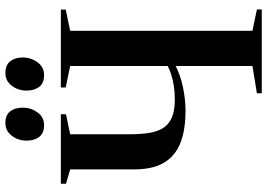

<svg xmlns="http://www.w3.org/2000/svg" viewBox="-159 -829 988 710"><g transform="rotate(-90 335.0 -474.0)"><path d="M446 -318.5Q411.5 -300.5 366.5 -291.2Q321.5 -282 282.5 -282Q227 -282 188.5 -292Q150 -302 125.5 -320.5Q101 -339 87.5 -363Q74 -387 68.8 -415Q63.5 -443 63.5 -473V-708.5L10.5 -724V-743H267.5V-724L193.5 -708.5V-488Q193.5 -451.5 197.8 -420.8Q202 -390 214.8 -367.8Q227.5 -345.5 253.2 -333.5Q279 -321.5 321.5 -321.5Q349 -321.5 372.5 -325.2Q396 -329 414.8 -335Q433.5 -341 446 -348V-708.5L366.5 -725V-743H654.5V-725L576 -708.5V-34.5L655 -18V0H345V-18L446 -34.5ZM226.5 -805Q197.5 -805 183.8 -823Q170 -841 170 -869.5Q170 -901 188 -924.5Q206 -948 234.5 -948H235.5Q265 -948 278.5 -930Q292 -912 292 -883.5Q292 -854 274.5 -829.5Q257 -805 227.5 -805ZM412 -805Q382.5 -805 368.8 -823Q355 -841 355 -869.5Q355 -901 373 -924.5Q391 -948 419.5 -948H420.5Q449.5 -948 463.5 -930Q477.5 -912 477.5 -883.5Q477.5 -854 459.8 -829.5Q442 -805 413 -805Z"/></g></svg>

Font: Merriweather 144pt SemiBold
Style: Regular
Weight: 600
Version: Version 2.100